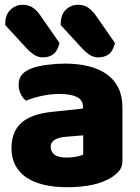

<svg xmlns="http://www.w3.org/2000/svg" viewBox="-20 -767 584 803"><path d="M2 -662V-668Q2 -706 24 -726.5Q46 -747 75 -747Q100 -747 118 -734.5Q136 -722 151 -699L229 -587Q220 -552 202 -539.5Q184 -527 160 -527Q140 -527 123.5 -537.5Q107 -548 93 -563ZM234 -662V-667Q234 -706 255.5 -726.5Q277 -747 306 -747Q332 -747 349.5 -734.5Q367 -722 383 -699L461 -587Q452 -552 434 -539.5Q416 -527 391 -527Q371 -527 355 -537.5Q339 -548 325 -563ZM260 -108Q277 -108 297.5 -111.5Q318 -115 328 -121V-201L256 -195Q228 -193 210 -183Q192 -173 192 -153Q192 -133 207.5 -120.5Q223 -108 260 -108ZM252 -501Q306 -501 350.5 -490Q395 -479 426.5 -456.5Q458 -434 475 -399.5Q492 -365 492 -318V-94Q492 -68 477.5 -51.5Q463 -35 443 -23Q378 16 260 16Q207 16 164.5 6Q122 -4 91.5 -24Q61 -44 44.5 -75Q28 -106 28 -147Q28 -216 69 -253Q110 -290 196 -299L327 -313V-320Q327 -349 301.5 -361.5Q276 -374 228 -374Q191 -374 154.5 -366Q118 -358 89 -346Q76 -355 67 -373.5Q58 -392 58 -412Q58 -438 70.5 -453.5Q83 -469 109 -480Q138 -491 177.5 -496Q217 -501 252 -501Z"/></svg>

Font: Baloo Paaji 2 ExtraBold
Style: Regular
Weight: 800
Designer: Shuchita Grover, Noopur Datye and Ek Type
Foundry: Ek Type
Version: Version 1.640;hotconv 1.0.111;makeotfexe 2.5.65597; ttfautoh